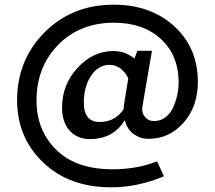

<svg xmlns="http://www.w3.org/2000/svg" viewBox="-20 -623 918 820"><path d="M629 -406 589 -173Q583 -144 598 -125Q613 -106 638 -106Q667 -106 689 -124Q711 -142 722 -169.5Q733 -197 738 -222Q743 -247 743 -269Q743 -387 667 -456.5Q591 -526 467 -526Q321 -526 228.5 -431.5Q136 -337 136 -194Q136 -66 220.5 17Q305 100 461 100Q565 100 651 66L680 130Q567 177 455 177Q275 177 164 70.5Q53 -36 53 -195Q53 -367 170.5 -485Q288 -603 466 -603Q623 -603 724 -511Q825 -419 825 -273Q825 -168 764 -99Q703 -30 614 -30Q580 -30 551.5 -50Q523 -70 513 -110Q464 -29 364 -29Q310 -29 277.5 -65Q245 -101 245 -164Q245 -261 311 -333Q377 -405 464 -405Q515 -405 554 -373L567 -406ZM406 -102Q470 -102 508 -156Q508 -170 511 -186L528 -289Q498 -346 448 -346Q400 -346 369 -299.5Q338 -253 338 -185Q338 -102 406 -102Z"/></svg>

Font: EauTestInfant Semibold
Style: Italic
Weight: 600
Italic angle: -12°
Designer: Christian Thalmann (Catharsis Fonts)
Version: Version 0.001;PS 000.001;hotconv 1.0.88;makeotf.lib2.5.64775